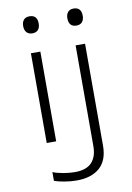

<svg xmlns="http://www.w3.org/2000/svg" viewBox="-105 -811 773 1121"><g transform="rotate(-10 281.5 -250.0)"><path d="M151 -645Q129 -645 117 -658.5Q105 -672 105 -696Q105 -719 116.5 -732.5Q128 -746 151 -746Q197 -746 197 -695Q197 -672 185.5 -658.5Q174 -645 151 -645ZM413 -645Q367 -645 367 -696Q367 -719 378.5 -732.5Q390 -746 412 -746Q458 -746 458 -695Q458 -672 446.5 -658.5Q435 -645 413 -645ZM257 246Q221 246 184 239.5Q147 233 125 225V173Q149 183 186 189.5Q223 196 255 196Q323 196 355 162Q387 128 387 65V-532H443V72Q443 159 394 202.5Q345 246 257 246ZM122 0V-532H178V0Z"/></g></svg>

Font: Noto Sans Mono SemiCondensed Light
Style: Regular
Weight: 300
Width: 4
Designer: Monotype Design Team
Foundry: Monotype Imaging Inc.
Version: Version 2.014; ttfautohint (v1.8.4.7-5d5b)